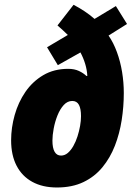

<svg xmlns="http://www.w3.org/2000/svg" viewBox="-20 -788 561 817"><path d="M222.2 9.8Q161.1 9.8 117.4 -14.2Q73.7 -38.1 50.5 -83Q27.3 -127.9 27.3 -190.9Q27.3 -244.6 42.5 -298.6Q57.6 -352.5 88.1 -397Q118.7 -441.4 164.3 -468.3Q210 -495.1 270 -495.1Q296.4 -495.1 315.7 -486.1Q335 -477.1 348.1 -464.4L351.6 -465.3Q350.1 -491.2 342.5 -516.1Q335 -541 322.3 -564.9L226.1 -510.7L180.2 -586.9L268.6 -639.2Q258.3 -649.4 247.1 -659.7Q235.8 -669.9 224.6 -679.7L293 -767.6Q317.4 -754.9 339.8 -740Q362.3 -725.1 382.3 -707.5L473.1 -762.2L520.5 -686L441.9 -636.7Q462.9 -606.4 477.5 -566.4Q492.2 -526.4 499.5 -481.7Q506.8 -437 506.8 -392.1Q506.8 -334.5 497.8 -276.9Q488.8 -219.2 468.8 -167.7Q448.7 -116.2 415.8 -76.2Q382.8 -36.1 335 -13.2Q287.1 9.8 222.2 9.8ZM239.7 -126Q255.4 -126 268.6 -137.2Q281.7 -148.4 292.2 -167Q302.7 -185.5 309.8 -207.8Q316.9 -230 320.8 -252.2Q324.7 -274.4 324.7 -293.5Q324.7 -309.6 322.5 -321.5Q320.3 -333.5 315.9 -341.8Q311.5 -350.1 304.4 -354.2Q297.4 -358.4 287.6 -358.4Q267.1 -358.4 251.2 -341.1Q235.4 -323.7 224.6 -296.9Q213.9 -270 208.5 -241.2Q203.1 -212.4 203.1 -189.9Q203.1 -158.2 212.4 -142.1Q221.7 -126 239.7 -126Z"/></svg>

Font: Open Sans SemiCondensed ExtraBold
Style: Italic
Weight: 800
Width: 4
Italic angle: -12°
Designer: Monotype Design Team
Foundry: Monotype Imaging Inc.
Version: Version 3.003